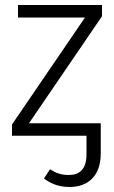

<svg xmlns="http://www.w3.org/2000/svg" viewBox="-20 -543 456 768"><path d="M388 -523H52V-473H320L28 -45V0H326V74C326 136 296 157 255 157C221 157 201 147 180 134L156 171C178 188 211 205 258 205C332 205 383 161 383 71V-50H96L388 -478Z"/></svg>

Font: FiraGO Light
Style: Regular
Weight: 300
Designer: bBox Type
Foundry: bBox Type GmbH
Version: Version 1.001;PS 001.001;hotconv 1.0.88;makeotf.lib2.5.64775